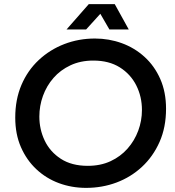

<svg xmlns="http://www.w3.org/2000/svg" viewBox="-20 -900 848 932"><path d="M398 12Q328 12 266 -11Q204 -34 156.5 -78.5Q109 -123 81.5 -186Q54 -249 54 -329Q54 -417 84 -487.5Q114 -558 168 -608.5Q222 -659 292 -686Q362 -713 441 -713Q509 -713 571 -690.5Q633 -668 681.5 -624Q730 -580 758 -516.5Q786 -453 786 -372Q786 -282 754.5 -211Q723 -140 669 -90Q615 -40 545.5 -14Q476 12 398 12ZM406 -95Q468 -95 516.5 -117.5Q565 -140 599 -178.5Q633 -217 651 -265.5Q669 -314 669 -366Q669 -431 641.5 -485.5Q614 -540 561.5 -573Q509 -606 433 -606Q371 -606 322 -583Q273 -560 239.5 -521.5Q206 -483 188.5 -434.5Q171 -386 171 -334Q171 -272 197 -217.5Q223 -163 275.5 -129Q328 -95 406 -95ZM303 -757 411 -880H537L605 -757H511L467 -833L398 -757Z"/></svg>

Font: MuseoModerno Medium
Style: Italic
Weight: 500
Italic angle: -9°
Designer: Pablo Cosgaya, Héctor Gatti, Marcela Romero, and the Authors of The MuseoModerno Project.
Foundry: Omnibus-Type Team
Version: Version 1.003